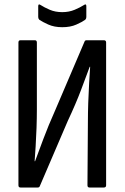

<svg xmlns="http://www.w3.org/2000/svg" viewBox="-20 -834 554 854"><path d="M71 0Q62 0 62 -10V-645Q62 -655 71 -655H135Q144 -655 144 -645V-347Q144 -309 142.5 -265.5Q141 -222 138.5 -182.5Q136 -143 134 -117H136Q151 -157 172.5 -215Q194 -273 227 -347L356 -649Q358 -655 365 -655H442Q452 -655 452 -645V-10Q452 0 442 0H378Q369 0 369 -10L371 -295Q371 -332 372.5 -377.5Q374 -423 376.5 -465.5Q379 -508 381 -537H379Q363 -494 340.5 -434Q318 -374 281 -295L157 -6Q155 0 148 0ZM257 -713Q221 -713 194.5 -725Q168 -737 155 -746Q150 -751 150 -758V-806Q150 -819 160 -812Q177 -801 201.5 -790.5Q226 -780 257 -780Q287 -780 312 -790.5Q337 -801 354 -812Q364 -819 364 -806V-758Q364 -751 359 -746Q345 -736 319 -724.5Q293 -713 257 -713Z"/></svg>

Font: Sofia Sans Condensed Medium
Style: Regular
Weight: 500
Designer: Botio Nikoltchev, Ani Petrova
Foundry: lettersoup
Version: Version 4.101; ttfautohint (v1.8.4.7-5d5b)